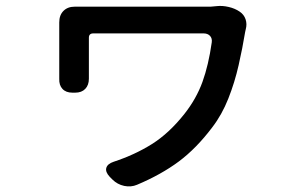

<svg xmlns="http://www.w3.org/2000/svg" viewBox="-20 -566 1040 661"><path d="M805 -526Q820 -516 825.5 -499.5Q831 -483 826 -465Q826 -464 824 -456Q815 -401 801.5 -341.5Q788 -282 766 -226.5Q744 -171 711 -128Q656 -55 595.5 -10Q535 35 452 70Q431 79 407.5 74Q384 69 367 52L358 43Q342 26 346 12Q350 -2 371 -9Q444 -33 503 -70Q562 -107 615 -174Q656 -226 677 -284Q698 -342 709 -420Q711 -434 703 -442.5Q695 -451 681 -451Q647 -451 595.5 -451Q544 -451 488 -451Q432 -451 382.5 -451Q333 -451 301 -451Q286 -451 286 -436Q286 -419 286 -395Q286 -371 286 -348Q286 -325 286 -310Q286 -304 286 -301Q286 -298 286 -295Q286 -273 273.5 -260Q261 -247 239 -247H229Q207 -247 195 -260Q183 -273 184 -295Q184 -299 184 -301.5Q184 -304 184 -310Q184 -321 184 -344Q184 -367 184 -394Q184 -421 184 -445Q184 -469 184 -482Q184 -484 184 -486Q184 -488 184 -489Q184 -514 198.5 -528.5Q213 -543 237 -543Q241 -543 254 -543Q267 -543 277 -543Q284 -543 314.5 -543Q345 -543 389 -543Q433 -543 482.5 -543Q532 -543 578 -543Q624 -543 658.5 -543Q693 -543 705 -543L727 -545Q746 -547 767.5 -542Q789 -537 805 -526Z"/></svg>

Font: Chiron GoRound TC M
Style: Regular
Weight: 500
Designer: Ryoko NISHIZUKA 西塚涼子 (kana, bopomofo & ideographs); Paul D. Hunt (Latin, Greek & Cyrillic); Sandoll Communications 산돌커뮤니
Foundry: Adobe
Version: Version 1.000;hotconv 1.1.1;makeotfexe 2.6.0